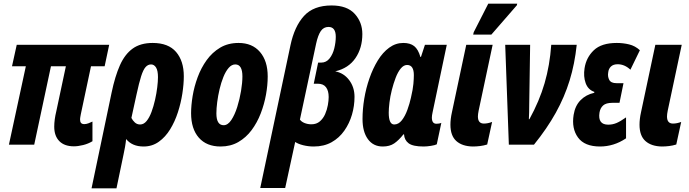

<svg xmlns="http://www.w3.org/2000/svg" viewBox="-20 -795 3784 1055"><path d="M386 9Q334 9 306 -19.5Q278 -48 278 -99Q278 -118 281 -140Q284 -162 289 -182L342 -431H260L168 0H29L122 -431H46L72 -549H580L555 -431H480L424 -167Q423 -160 421.5 -153Q420 -146 420 -137Q420 -113 443 -113Q454 -113 466 -117.5Q478 -122 488 -127V-19Q465 -5 437 2Q409 9 386 9Z M593 -285Q612 -376 639 -436.5Q666 -497 709 -528Q752 -559 819 -559Q905 -559 947.5 -509.5Q990 -460 990 -376Q990 -333 982 -281Q974 -229 957.5 -178Q941 -127 915 -84.5Q889 -42 852.5 -16Q816 10 769 10Q737 10 713 -0.5Q689 -11 673 -31Q671 -10 667 12.5Q663 35 659 53L620 240H483ZM750 -111Q770 -111 785.5 -130Q801 -149 812.5 -180Q824 -211 832 -246.5Q840 -282 844 -315Q848 -348 848 -371Q848 -407 837.5 -424Q827 -441 810 -441Q793 -441 780 -426.5Q767 -412 755.5 -376Q744 -340 730 -275L702 -147Q709 -133 721 -122Q733 -111 750 -111Z M1192 10Q1115 10 1072.5 -38.5Q1030 -87 1030 -173Q1030 -216 1038.5 -267.5Q1047 -319 1066 -370.5Q1085 -422 1115.5 -464.5Q1146 -507 1189.5 -533Q1233 -559 1291 -559Q1366 -559 1408.5 -509.5Q1451 -460 1451 -375Q1451 -327 1441.5 -274.5Q1432 -222 1412.5 -171.5Q1393 -121 1362.5 -80Q1332 -39 1289.5 -14.5Q1247 10 1192 10ZM1209 -107Q1232 -107 1251 -135.5Q1270 -164 1283.5 -207Q1297 -250 1304.5 -295.5Q1312 -341 1312 -375Q1312 -441 1273 -441Q1253 -441 1236.5 -422Q1220 -403 1207.5 -372Q1195 -341 1186.5 -305Q1178 -269 1173.5 -234Q1169 -199 1169 -172Q1169 -107 1209 -107Z M1410 238 1576 -546Q1598 -650 1650.5 -707.5Q1703 -765 1802 -765Q1887 -765 1929 -719Q1971 -673 1971 -608Q1971 -531 1933 -475.5Q1895 -420 1822 -403Q1869 -394 1898.5 -355Q1928 -316 1928 -263Q1928 -213 1914 -165Q1900 -117 1872 -77Q1844 -37 1802 -13.5Q1760 10 1704 10Q1674 10 1646 3Q1618 -4 1602 -15L1547 238ZM1691 -112Q1719 -112 1737.5 -128Q1756 -144 1766.5 -168Q1777 -192 1781.5 -217.5Q1786 -243 1786 -262Q1786 -296 1771.5 -315.5Q1757 -335 1726 -335H1704L1728 -451H1745Q1773 -451 1791 -474Q1809 -497 1817 -530Q1825 -563 1825 -593Q1825 -647 1785 -647Q1758 -647 1742.5 -624Q1727 -601 1717 -555L1628 -138Q1636 -126 1653.5 -119Q1671 -112 1691 -112Z M2083 10Q2031 10 2001.5 -30.5Q1972 -71 1972 -141Q1972 -195 1981.5 -252.5Q1991 -310 2010 -364.5Q2029 -419 2056 -463Q2083 -507 2118.5 -533Q2154 -559 2196 -559Q2234 -559 2256 -541.5Q2278 -524 2290 -482H2293L2315 -549H2435L2357 -178Q2353 -160 2353 -149Q2353 -115 2378 -115Q2383 -115 2391 -116Q2399 -117 2405 -120L2380 -2Q2370 3 2347.5 6.5Q2325 10 2308 10Q2249 10 2225.5 -7.5Q2202 -25 2200 -57H2197Q2171 -24 2146 -7Q2121 10 2083 10ZM2146 -111Q2170 -111 2188 -134Q2206 -157 2218.5 -191.5Q2231 -226 2238 -258Q2249 -305 2251.5 -334Q2254 -363 2254 -382Q2254 -438 2217 -438Q2198 -438 2182 -418.5Q2166 -399 2154 -367.5Q2142 -336 2133 -300.5Q2124 -265 2120 -231.5Q2116 -198 2116 -176Q2116 -111 2146 -111Z M2578 10Q2520 9 2487.5 -20Q2455 -49 2455 -110Q2455 -125 2457 -142Q2459 -159 2463 -177L2542 -549H2687L2610 -187Q2606 -167 2606 -155Q2606 -116 2639 -116Q2660 -116 2684 -125L2657 -1Q2638 5 2617.5 7.5Q2597 10 2578 10ZM2580 -605 2583 -618 2663 -775H2822L2820 -766L2680 -605Z M2776 0 2756 -549H2893L2888 -220Q2888 -198 2887.5 -178.5Q2887 -159 2886 -140H2889Q2944 -240 2972.5 -338Q3001 -436 3009 -549H3149Q3138 -444 3110 -353Q3082 -262 3034 -175.5Q2986 -89 2914 0Z M3277 10Q3192 10 3156 -39.5Q3120 -89 3132 -164Q3140 -214 3170 -244.5Q3200 -275 3245 -285L3246 -290Q3211 -302 3198 -338.5Q3185 -375 3192 -420Q3201 -479 3243 -519Q3285 -559 3369 -559Q3404 -559 3437 -551Q3470 -543 3496 -519L3444 -412Q3412 -442 3374 -442Q3350 -442 3337 -429.5Q3324 -417 3322 -397Q3318 -375 3327.5 -356.5Q3337 -338 3367 -338H3406L3384 -230H3345Q3310 -230 3294 -215.5Q3278 -201 3274 -176Q3264 -110 3322 -110Q3346 -110 3367.5 -119Q3389 -128 3420 -150V-35Q3386 -12 3350 -1Q3314 10 3277 10Z M3617 10Q3559 9 3526.5 -20Q3494 -49 3494 -110Q3494 -125 3496 -142Q3498 -159 3502 -177L3581 -549H3726L3649 -187Q3645 -167 3645 -155Q3645 -116 3678 -116Q3699 -116 3723 -125L3696 -1Q3677 5 3656.5 7.5Q3636 10 3617 10Z"/></svg>

Font: Noto Sans ExtraCondensed ExtraBold
Style: Italic
Weight: 800
Width: 2
Italic angle: -12°
Designer: Monotype Design Team
Foundry: Monotype Imaging Inc.
Version: Version 2.013; ttfautohint (v1.8.4.7-5d5b)